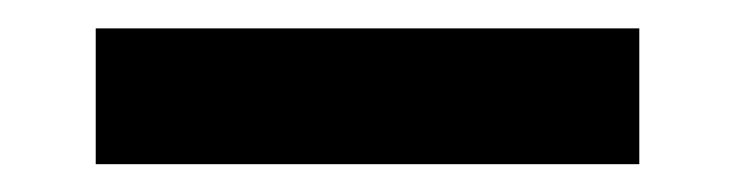

<svg xmlns="http://www.w3.org/2000/svg" viewBox="-20 -411 528 138"><path d="M439.5 -390.6V-293H48.8V-390.6Z"/></svg>

Font: BabelStone Runic Dotted
Style: Regular
Weight: 400
Designer: Andrew West
Foundry: BabelStone
Version: Version 3.003 March 14, 2022